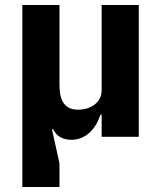

<svg xmlns="http://www.w3.org/2000/svg" viewBox="-20 -545 642 765"><path d="M217 200V106L187 -30H192C203 -6 226 12 264 12C324 12 363 -34 380 -88H385V0H533V-525H385V-185C385 -137 342 -108 291 -108C238 -108 217 -143 217 -206V-525H69V200Z"/></svg>

Font: IBM Plex Thai Looped
Style: Bold
Weight: 700
Designer: Mike Abbink, Paul van der Laan, Pieter van Rosmalen, Ben Mitchell, Mark Frömberg
Foundry: Bold Monday
Version: Version 1.0